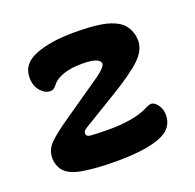

<svg xmlns="http://www.w3.org/2000/svg" viewBox="-84 -494 602 592"><g transform="rotate(-20 217.0 -198.0)"><path d="M91 3Q51 -4 34 -24Q28 -31 24 -42.5Q20 -54 20 -65Q20 -93 40 -113Q60 -133 105 -164L238 -256Q265 -277 265 -286Q265 -308 205 -308Q168 -308 143 -299Q118 -290 108 -276Q101 -268 97 -265Q93 -262 85 -262Q68 -262 53.5 -279Q39 -296 39 -323Q39 -368 88.5 -387.5Q138 -407 216 -407Q268 -407 302.5 -401.5Q337 -396 359 -382Q375 -372 384 -354Q393 -336 393 -316Q393 -284 362 -255Q331 -226 263 -185L151 -117Q141 -111 141 -103Q141 -92 155 -91Q181 -89 213 -89Q294 -89 339 -110Q356 -119 363 -119Q374 -119 384.5 -105Q395 -91 395 -71Q395 -26 345.5 -7.5Q296 11 203 11Q136 11 91 3Z"/></g></svg>

Font: AkayaTelivigala
Style: Regular
Weight: 400
Designer: Vaishnavi Murthy Yerkadithaya ( vaishnavimurthy@gmail.com ), Juan Luis Blanco Aristondo ( juan@blancoletters.com )
Version: Version 1.000